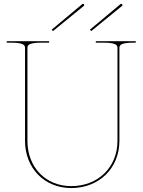

<svg xmlns="http://www.w3.org/2000/svg" viewBox="-20 -974 740 997"><path d="M248.5 -820 255 -812.5 415.5 -943.5C419 -946.5 417 -950.5 415.5 -952C414 -953.5 410.5 -955.5 407 -952.5ZM447 -820 453.5 -812.5 614 -943.5C617.5 -946.5 615.5 -950.5 614 -952C612.5 -953.5 609 -955.5 605.5 -952.5ZM15 -760V-752.5H35C103.5 -752.5 110 -739.5 110 -725V-242.5C110 -101.5 210 2.5 350 2.5C493.5 2.5 600 -99.5 600 -242.5V-725C600 -739.5 606.5 -752.5 675 -752.5H685V-760H477.5V-752.5H515C583.5 -752.5 590 -739.5 590 -725V-242.5C590 -105 488.5 -7.5 350 -7.5C215.5 -7.5 122.5 -107 122.5 -242.5V-725C122.5 -739.5 129 -752.5 197.5 -752.5H235V-760Z"/></svg>

Font: Znikomit
Style: Regular
Weight: 100
Designer: gluk
Foundry: gluk
Version: Version 0.55